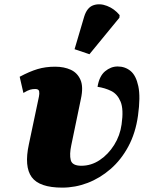

<svg xmlns="http://www.w3.org/2000/svg" viewBox="-20 -848 697 878"><path d="M265 10Q160 10 125 -38Q90 -86 112 -188L158 -406Q161 -420 159 -430.5Q157 -441 141 -441Q129 -441 118 -438Q107 -435 87 -423L70 -497Q115 -521 151.5 -532Q188 -543 232 -543Q273 -543 303.5 -529Q334 -515 348 -483Q362 -451 350 -396L306 -184Q297 -142 303.5 -116Q310 -90 352 -90Q397 -90 436 -116Q475 -142 502 -185Q529 -228 536 -279Q546 -348 531.5 -383Q517 -418 488.5 -432Q460 -446 426 -451Q434 -500 460.5 -522Q487 -544 518 -544Q552 -544 577 -523.5Q602 -503 612.5 -454Q623 -405 611 -319Q600 -240 567 -178.5Q534 -117 485.5 -75Q437 -33 380.5 -11.5Q324 10 265 10ZM389 -600 321 -623 365 -772Q378 -814 407 -824Q436 -834 469.5 -821Q503 -808 527 -779L526 -767Z"/></svg>

Font: Noto Serif Black
Style: Italic
Weight: 900
Italic angle: -12°
Designer: Monotype Design Team
Foundry: Monotype Imaging Inc.
Version: Version 2.013